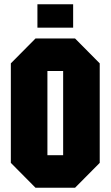

<svg xmlns="http://www.w3.org/2000/svg" viewBox="-20 -882 520 903"><path d="M31 -116V-584L147 -701H333L449 -584V-116L333 1H147ZM203 -548V-152H277V-548ZM156 -752V-862H324V-752Z"/></svg>

Font: Tektur Condensed
Style: Bold
Weight: 700
Width: 3
Designer: Adam Jagosz
Foundry: Adam Jagosz
Version: Version 1.005;gftools[0.9.30]